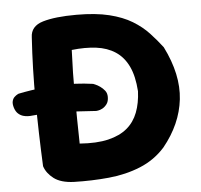

<svg xmlns="http://www.w3.org/2000/svg" viewBox="-103 -702 790 754"><g transform="rotate(-5 292.0 -324.5)"><path d="M158 2Q107 0 79.5 -21Q52 -42 43 -70Q37 -201 36 -328.5Q35 -456 43 -578Q44 -622 92.5 -636.5Q141 -651 225 -651Q301 -651 354 -638Q407 -625 444 -602.5Q481 -580 507.5 -551.5Q534 -523 556 -494Q612 -382 601 -285Q590 -188 520 -102Q479 -56 421.5 -32.5Q364 -9 296.5 -2.5Q229 4 158 2ZM9 -271Q8 -271 0.5 -271Q-7 -271 -17.5 -274Q-28 -277 -37 -285Q-46 -293 -51 -308Q-56 -324 -53.5 -334.5Q-51 -345 -44.5 -351Q-38 -357 -33 -359.5Q-28 -362 -28 -362Q-4 -367 22 -371Q48 -375 76.5 -378Q105 -381 135.5 -382Q166 -383 198.5 -381.5Q231 -380 267 -375Q267 -375 275.5 -371.5Q284 -368 294 -361Q304 -354 312 -344Q320 -334 320 -319Q320 -301 312 -290.5Q304 -280 294.5 -275Q285 -270 277.5 -269Q270 -268 270 -268Q234 -270 206 -272Q178 -274 155.5 -275Q133 -276 111 -275.5Q89 -275 64.5 -274.5Q40 -274 9 -271ZM194 -146Q261 -141 307 -152Q353 -163 381.5 -187Q410 -211 424 -247.5Q438 -284 440 -331Q436 -391 417.5 -429.5Q399 -468 367 -489Q335 -510 291.5 -515.5Q248 -521 195 -515Q191 -426 191.5 -334Q192 -242 194 -146Z"/></g></svg>

Font: Sour Gummy
Style: Bold
Weight: 700
Designer: Stefie Justprince
Foundry: Eifetstype
Version: Version 1.000